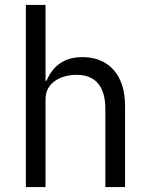

<svg xmlns="http://www.w3.org/2000/svg" viewBox="-20 -760 608 780"><path d="M85 -740V0H165V-358C165 -424 227 -456 291 -456C368 -456 408 -409 408 -317V0H488V-331C488 -456 421 -528 315 -528C238 -528 194 -490 169 -432H165V-740Z"/></svg>

Font: Braiins Sans
Style: Regular
Weight: 400
Designer: Mike Abbink, Paul van der Laan, Pieter van Rosmalen, Jiri Chlebus, Lubos Buracinsky
Foundry: Bold Monday, Sudetype
Version: Version 1.000;hotconv 1.0.109;makeotfexe 2.5.65596